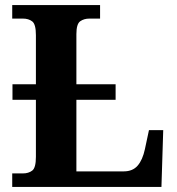

<svg xmlns="http://www.w3.org/2000/svg" viewBox="-20 -734 694 754"><path d="M28 0V-53H70Q92 -53 106.5 -64Q121 -75 121 -118V-342H29V-403H121V-596Q121 -639 106.5 -650Q92 -661 70 -661H28V-714H373V-661H331Q310 -661 295 -650.5Q280 -640 280 -600V-403H434V-342H280V-61H466Q501 -61 520.5 -83.5Q540 -106 549 -148L565 -223H621L614 0Z"/></svg>

Font: NotoSerif-Bold
Style: Regular
Weight: 700
Designer: Monotype Design Team
Foundry: Monotype Imaging Inc.
Version: Version 2.007; ttfautohint (v1.8) -l 8 -r 50 -G 200 -x 14 -D